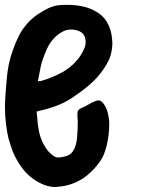

<svg xmlns="http://www.w3.org/2000/svg" viewBox="-20 -749 601 775"><path d="M134.8 -234.4Q138.7 -207 146.5 -187.5Q154.3 -167 169.9 -144.5Q176.8 -135.7 184.6 -128.9Q191.4 -122.1 200.2 -117.2Q215.8 -108.4 251 -120.1Q285.2 -132.8 291 -192.4Q292 -205.1 293 -221.7Q293.9 -237.3 293.9 -250Q293.9 -255.9 293.9 -260.7Q293.9 -266.6 293 -271.5Q292 -287.1 293 -296.9Q294.9 -306.6 309.6 -313.5Q324.2 -319.3 336.9 -327.1Q349.6 -335 362.3 -339.8Q377.9 -346.7 385.7 -341.8Q393.6 -337.9 402.3 -324.2Q411.1 -310.5 416 -289.1Q420.9 -268.6 420.9 -252Q420.9 -219.7 416 -188.5Q411.1 -156.2 399.4 -126Q390.6 -102.5 361.3 -69.3Q332 -37.1 300.8 -20.5Q259.8 2 211.9 4.9Q208 5.9 204.1 5.9Q160.2 5.9 113.3 -27.3Q85 -47.9 65.4 -76.2Q45.9 -103.5 32.2 -135.7Q20.5 -167 13.7 -192.4Q7.8 -218.8 3.9 -251Q0 -284.2 0 -317.4Q0 -333 1 -348.6Q3.9 -397.5 8.8 -446.3Q13.7 -490.2 26.4 -530.3Q39.1 -570.3 58.6 -609.4Q86.9 -660.2 132.8 -691.4Q178.7 -722.7 212.9 -727.5Q229.5 -729.5 248 -729.5Q267.6 -729.5 288.1 -727.5Q329.1 -722.7 359.4 -707Q395.5 -688.5 412.1 -659.2Q429.7 -629.9 432.6 -589.8Q433.6 -582 433.6 -573.2Q433.6 -566.4 432.6 -558.6Q431.6 -542 425.8 -523.4Q415 -489.3 380.9 -447.3Q346.7 -404.3 271.5 -354.5Q241.2 -334 206.1 -321.3Q171.9 -308.6 134.8 -300.8Q132.8 -299.8 132.8 -299.8Q131.8 -299.8 127.9 -298.8Q127.9 -298.8 127.9 -298.8Q129.9 -282.2 130.9 -266.6Q131.8 -250 134.8 -234.4ZM144.5 -421.9Q190.4 -434.6 232.4 -458Q275.4 -482.4 302.7 -521.5Q309.6 -530.3 319.3 -550.8Q329.1 -572.3 324.2 -593.8Q318.4 -620.1 288.1 -627Q257.8 -634.8 232.4 -621.1Q191.4 -598.6 169.9 -552.7Q149.4 -505.9 144.5 -480.5Q141.6 -465.8 138.7 -451.2Q135.7 -436.5 132.8 -420.9Q132.8 -420.9 132.8 -420.9Q136.7 -421.9 139.6 -421.9Q142.6 -421.9 144.5 -421.9Z"/></svg>

Font: KARPATY Font
Style: Regular
Weight: 400
Designer: Inna Sieryk
Version: Version 1.1